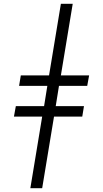

<svg xmlns="http://www.w3.org/2000/svg" viewBox="-20 -843 540 1006"><path d="M139 143 201 -232H53L63 -287H211L228 -393H80L89 -448H237L299 -823H361L299 -448H447L437 -393H289L272 -287H420L411 -232H263L201 143Z"/></svg>

Font: Iosevka Slab Light
Style: Italic
Weight: 300
Italic angle: -9°
Monospace: yes
Designer: Belleve Invis
Foundry: Belleve Invis
Version: Version 11.1.1; ttfautohint (v1.8.3)